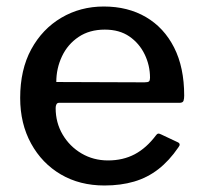

<svg xmlns="http://www.w3.org/2000/svg" viewBox="-20 -560 622 590"><path d="M151 -228Q151 -183 172.5 -146.5Q194 -110 230.5 -88.5Q267 -67 312 -67Q358 -67 394 -86Q430 -105 460 -145Q463 -149 466 -149.5Q469 -150 475 -147L526 -123Q537 -118 528 -107Q500 -66 466.5 -40Q433 -14 392 -2Q351 10 301 10Q225 10 167 -24Q109 -58 75.5 -119Q42 -180 42 -259Q42 -346 76 -408.5Q110 -471 168.5 -505.5Q227 -540 299 -540Q373 -540 428.5 -507.5Q484 -475 515 -414Q546 -353 546 -266Q546 -257 544 -250.5Q542 -244 531 -244H161Q156 -244 153.5 -239.5Q151 -235 151 -228ZM424 -307Q435 -307 438 -310Q441 -313 441 -321Q441 -359 424.5 -393Q408 -427 377.5 -448Q347 -469 302 -469Q255 -469 221.5 -446.5Q188 -424 170.5 -387Q153 -350 153 -308Z"/></svg>

Font: Libre Franklin Thin Medium
Style: Regular
Weight: 500
Version: Version 3.000